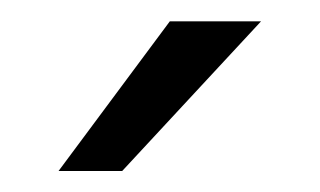

<svg xmlns="http://www.w3.org/2000/svg" viewBox="-20 -710 302 181"><path d="M35.2 -548.8 140.1 -689.9H226.1L95.2 -548.8Z"/></svg>

Font: HK Grotesk Light
Style: Regular
Weight: 300
Designer: Alfredo Marco Pradil and Stefan Peev
Foundry: Hanken Design Co.
Version: Version 1.045;PS 001.045;hotconv 1.0.88;makeotf.lib2.5.64775